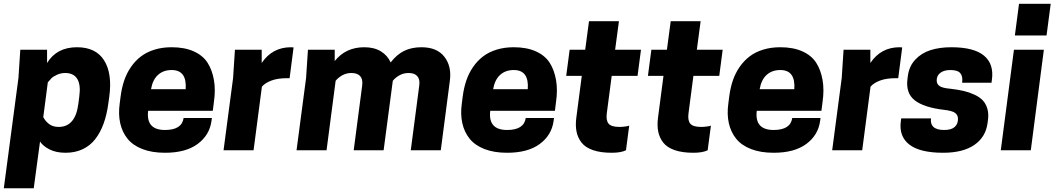

<svg xmlns="http://www.w3.org/2000/svg" viewBox="-44 -792 5558 1012"><path d="M133.8 200.2H-23.9L53.2 -380.9L63 -529.8H204.1V-460Q254.9 -543 361.8 -543Q460.9 -543 504.6 -474.1Q548.3 -405.3 532.2 -284.2L526.9 -246.1Q519 -187.5 502.2 -140.9Q485.4 -94.2 458.5 -59.3Q431.6 -24.4 391.8 -5.6Q352.1 13.2 301.8 13.2Q251 13.2 216.3 -4.9Q181.6 -22.9 167 -45.9ZM265.1 -123Q354 -123 369.1 -246.1L374 -284.2Q382.3 -344.7 363.3 -376Q344.2 -407.2 299.8 -407.2Q276.4 -407.2 256.3 -397.9Q236.3 -388.7 227.5 -379.9Q218.8 -371.1 208 -357.9L184.1 -174.8Q193.8 -154.8 213.9 -138.9Q233.9 -123 265.1 -123Z M1077.6 -208H736.8Q724.6 -106.9 825.7 -106.9Q914.6 -106.9 923.8 -169.9H1072.8L1070.8 -154.8Q1060.5 -79.6 997.8 -33.2Q935.1 13.2 825.7 13.2Q756.8 13.2 706.5 -6.3Q656.2 -25.9 628.2 -60.8Q600.1 -95.7 589.6 -142.6Q579.1 -189.5 586.9 -246.1L591.8 -284.2Q597.7 -329.6 610.8 -368.2Q624 -406.7 646.5 -439.2Q668.9 -471.7 699 -494.6Q729 -517.6 770.3 -530.3Q811.5 -543 860.8 -543Q928.7 -543 976.8 -521.5Q1024.9 -500 1049.6 -461.9Q1074.2 -423.8 1083.5 -370.8Q1092.8 -317.9 1083.5 -254.9ZM860.8 -422.9Q817.4 -422.9 789.1 -397.5Q760.7 -372.1 752 -321.8H934.6Q941.9 -422.9 860.8 -422.9Z M1489.3 -543 1503.4 -542 1482.4 -379.9H1469.2Q1419.4 -379.9 1386 -367.2Q1352.5 -354.5 1336.4 -335L1292.5 0H1134.3L1184.6 -380.9L1194.3 -529.8H1335.4V-460Q1391.1 -543 1489.3 -543Z M2026.4 -366.2 1978 0H1820.3L1865.2 -342.8Q1869.1 -374 1854.5 -390.6Q1839.8 -407.2 1808.1 -407.2Q1781.7 -407.2 1760 -395Q1738.3 -382.8 1725.1 -366.2L1677.2 0H1519L1569.3 -380.9L1579.1 -529.8H1720.2V-470.2Q1778.3 -543 1876 -543Q1928.2 -543 1963.4 -521.5Q1998.5 -500 2015.1 -462.9Q2046.9 -504.4 2085.9 -523.7Q2125 -543 2177.2 -543Q2259.3 -543 2298.3 -492.7Q2337.4 -442.4 2327.1 -366.2L2279.3 0H2121.1L2166 -342.8Q2169.9 -374 2155.5 -390.6Q2141.1 -407.2 2109.4 -407.2Q2083 -407.2 2061.3 -395Q2039.6 -382.8 2026.4 -366.2Z M2880.9 -208H2540Q2527.8 -106.9 2628.9 -106.9Q2717.8 -106.9 2727.1 -169.9H2876L2874 -154.8Q2863.8 -79.6 2801 -33.2Q2738.3 13.2 2628.9 13.2Q2560.1 13.2 2509.8 -6.3Q2459.5 -25.9 2431.4 -60.8Q2403.3 -95.7 2392.8 -142.6Q2382.3 -189.5 2390.1 -246.1L2395 -284.2Q2400.9 -329.6 2414.1 -368.2Q2427.2 -406.7 2449.7 -439.2Q2472.2 -471.7 2502.2 -494.6Q2532.2 -517.6 2573.5 -530.3Q2614.7 -543 2664.1 -543Q2731.9 -543 2780 -521.5Q2828.1 -500 2852.8 -461.9Q2877.4 -423.8 2886.7 -370.8Q2896 -317.9 2886.7 -254.9ZM2664.1 -422.9Q2620.6 -422.9 2592.3 -397.5Q2564 -372.1 2555.2 -321.8H2737.8Q2745.1 -422.9 2664.1 -422.9Z M3198.2 -529.8H3334.5L3316.4 -392.1H3180.2L3154.3 -194.8Q3149.4 -157.7 3163.6 -140.4Q3177.7 -123 3221.2 -123Q3234.4 -123 3251.2 -125.2Q3268.1 -127.4 3272.5 -129.9L3255.4 0Q3229 13.2 3180.2 13.2Q3122.1 13.2 3082 -0.5Q3042 -14.2 3021.7 -39.8Q3001.5 -65.4 2994.9 -97.9Q2988.3 -130.4 2993.7 -171.9L3022.5 -392.1H2940.4L2958.5 -529.8H3040.5L3060.5 -680.2H3218.3Z M3628.9 -529.8H3765.1L3747.1 -392.1H3610.8L3585 -194.8Q3580.1 -157.7 3594.2 -140.4Q3608.4 -123 3651.9 -123Q3665 -123 3681.9 -125.2Q3698.7 -127.4 3703.1 -129.9L3686 0Q3659.7 13.2 3610.8 13.2Q3552.7 13.2 3512.7 -0.5Q3472.7 -14.2 3452.4 -39.8Q3432.1 -65.4 3425.5 -97.9Q3418.9 -130.4 3424.3 -171.9L3453.1 -392.1H3371.1L3389.2 -529.8H3471.2L3491.2 -680.2H3648.9Z M4285.6 -208H3944.8Q3932.6 -106.9 4033.7 -106.9Q4122.6 -106.9 4131.8 -169.9H4280.8L4278.8 -154.8Q4268.6 -79.6 4205.8 -33.2Q4143.1 13.2 4033.7 13.2Q3964.8 13.2 3914.6 -6.3Q3864.3 -25.9 3836.2 -60.8Q3808.1 -95.7 3797.6 -142.6Q3787.1 -189.5 3794.9 -246.1L3799.8 -284.2Q3805.7 -329.6 3818.8 -368.2Q3832 -406.7 3854.5 -439.2Q3877 -471.7 3907 -494.6Q3937 -517.6 3978.3 -530.3Q4019.5 -543 4068.8 -543Q4136.7 -543 4184.8 -521.5Q4232.9 -500 4257.6 -461.9Q4282.2 -423.8 4291.5 -370.8Q4300.8 -317.9 4291.5 -254.9ZM4068.8 -422.9Q4025.4 -422.9 3997.1 -397.5Q3968.8 -372.1 3960 -321.8H4142.6Q4149.9 -422.9 4068.8 -422.9Z M4697.3 -543 4711.4 -542 4690.4 -379.9H4677.2Q4627.4 -379.9 4594 -367.2Q4560.5 -354.5 4544.4 -335L4500.5 0H4342.3L4392.6 -380.9L4402.3 -529.8H4543.5V-460Q4599.1 -543 4697.3 -543Z M4965.3 -324.2Q5004.9 -319.8 5034.9 -312.7Q5064.9 -305.7 5092.3 -293Q5119.6 -280.3 5136.2 -262.7Q5152.8 -245.1 5160.4 -218.3Q5168 -191.4 5163.1 -157.2L5161.1 -142.1Q5150.9 -68.8 5091.1 -27.8Q5031.2 13.2 4927.2 13.2Q4804.7 13.2 4749 -30Q4693.4 -73.2 4704.1 -152.8L4706.1 -168H4863.3Q4858.9 -139.2 4876 -123Q4893.1 -106.9 4932.1 -106.9Q4970.2 -106.9 4987.8 -122.6Q5005.4 -138.2 5005.4 -165Q5005.4 -186.5 4989.3 -197.5Q4973.1 -208.5 4933.1 -212.9Q4824.7 -225.6 4776.9 -263.7Q4729 -301.8 4739.3 -377L4741.2 -392.1Q4748 -443.4 4780.5 -478Q4813 -512.7 4860.8 -527.8Q4908.7 -543 4970.2 -543Q5089.8 -543 5142.8 -498.5Q5195.8 -454.1 5184.1 -371.1L5182.1 -356H5027.3Q5031.7 -389.2 5017.8 -406Q5003.9 -422.9 4965.3 -422.9Q4932.1 -422.9 4912.6 -408.2Q4893.1 -393.6 4893.1 -368.2Q4893.1 -348.1 4909.2 -337.9Q4925.3 -327.6 4965.3 -324.2Z M5231 0 5300.3 -529.8H5458L5389.2 0ZM5494.1 -772 5472.2 -605H5305.2L5327.1 -772Z"/></svg>

Font: Cooper Hewitt
Style: Bold Italic
Weight: 712
Designer: Village Type and Design LLC
Foundry: Cooper Hewitt Smithsonian Design Museum
Version: 1.000